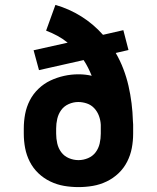

<svg xmlns="http://www.w3.org/2000/svg" viewBox="-20 -755 640 783"><path d="M300 8Q270 8 241 3Q212 -2 185 -15Q158 -28 136.5 -48.5Q115 -69 101.5 -95.5Q88 -122 82.5 -151Q77 -180 77 -210V-231Q77 -261 82.5 -290Q88 -319 101.5 -345.5Q115 -372 137 -393Q159 -414 185.5 -426.5Q212 -439 241 -445.5Q270 -452 300 -452Q314 -452 327.5 -450.5Q341 -449 354 -446Q347 -463 339 -479Q331 -495 321 -510L139 -469L117 -550L256 -581Q236 -597 214 -609Q192 -621 168 -630L206 -735Q262 -719 311.5 -688Q361 -657 400 -613L483 -632L504 -551L452 -539Q470 -508 483 -474Q496 -440 504 -405Q512 -370 516.5 -334Q521 -298 522 -262Q523 -255 523 -247Q523 -239 523 -231V-210Q523 -180 517.5 -151Q512 -122 498.5 -95.5Q485 -69 463.5 -48.5Q442 -28 415 -15Q388 -2 359 3Q330 8 300 8ZM300 -102Q320 -102 339 -110Q358 -118 370 -134Q382 -150 386.5 -170Q391 -190 391 -210V-221Q391 -227 391 -233.5Q391 -240 391 -246Q390 -265 383.5 -282.5Q377 -300 364.5 -313.5Q352 -327 334.5 -333Q317 -339 299 -339Q279 -339 260 -330.5Q241 -322 229.5 -306Q218 -290 213.5 -270.5Q209 -251 209 -231V-210Q209 -190 213.5 -170Q218 -150 230 -134Q242 -118 261 -110Q280 -102 300 -102Z"/></svg>

Font: Iosevka Slab XBdEx
Style: Regular
Weight: 800
Width: 7
Monospace: yes
Designer: Belleve Invis
Foundry: Belleve Invis
Version: Version 11.1.0; ttfautohint (v1.8.3)